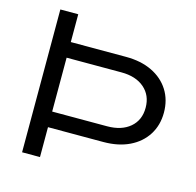

<svg xmlns="http://www.w3.org/2000/svg" viewBox="-108 -862 992 974"><g transform="rotate(15 387.5 -375.0)"><path d="M91 -750H185V0H91ZM475 -157H154V-239H473Q549 -239 593.5 -277Q638 -315 638 -380Q638 -445 593.5 -483.5Q549 -522 473 -522H155V-604H475Q554 -604 612 -576Q670 -548 702 -497.5Q734 -447 734 -380Q734 -314 702 -263.5Q670 -213 612 -185Q554 -157 475 -157Z"/></g></svg>

Font: Unbounded Light
Style: Regular
Weight: 300
Designer: Luke Prowse, Jean-Baptiste Morizot, Fátima Lázaro, Florian Runge
Foundry: NaN
Version: Version 1.700